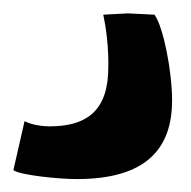

<svg xmlns="http://www.w3.org/2000/svg" viewBox="-38 -37 291 293"><path d="M119.6 -14.6C123 1 128.9 36.1 127 75.2C124 137.7 87.4 155.8 37.6 155.8C22.5 155.8 7.8 152.3 -0.5 147.9L-17.6 222.7C-6.8 230.5 53.2 236.3 79.1 236.3C185.5 236.3 224.6 189.5 224.6 116.2C224.6 71.8 211.4 4.4 197.8 -14.6L157.2 -16.6Z"/></svg>

Font: Merriweather
Style: Heavy Italic
Weight: 900
Italic angle: -7.5°
Designer: Eben Sorkin
Foundry: Eben Sorkin
Version: Version 1.001